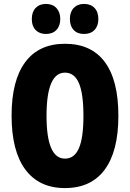

<svg xmlns="http://www.w3.org/2000/svg" viewBox="-20 -948 662 978"><path d="M311 10Q179 10 109 -84.5Q39 -179 39 -359Q39 -538 108.5 -631.5Q178 -725 311 -725Q445 -725 514 -632Q583 -539 583 -358Q583 -178 513.5 -84Q444 10 311 10ZM311 -140Q359 -140 382 -193Q405 -246 405 -358Q405 -471 382 -524.5Q359 -578 311 -578Q217 -578 217 -358Q217 -140 311 -140ZM214 -928Q248 -928 267.5 -907Q287 -886 287 -851Q287 -816 267.5 -795.5Q248 -775 214 -775Q181 -775 161.5 -795Q142 -815 142 -851Q142 -887 161.5 -907.5Q181 -928 214 -928ZM408 -928Q442 -928 461.5 -907.5Q481 -887 481 -851Q481 -816 461.5 -795.5Q442 -775 408 -775Q374 -775 355 -795.5Q336 -816 336 -851Q336 -887 355.5 -907.5Q375 -928 408 -928Z"/></svg>

Font: Noto Sans UI CondBlack
Style: Regular
Weight: 900
Width: 3
Designer: Monotype Design Team
Foundry: Monotype Imaging Inc.
Version: Version 1.001